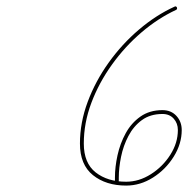

<svg xmlns="http://www.w3.org/2000/svg" viewBox="-20 -570 590 598"><path d="M531 -547Q533 -541 528 -539Q472 -513 420.5 -469Q369 -425 328.5 -368.5Q288 -312 264.5 -249.5Q241 -187 241 -123Q241 -62 278 -33Q315 -4 373 -4Q413 -4 450 -27.5Q487 -51 510.5 -88Q534 -125 534 -165Q534 -186 521 -200.5Q508 -215 486 -215Q448 -215 422 -196Q396 -177 380 -146.5Q364 -116 357 -81.5Q350 -47 350 -17Q350 -14 350 -12Q350 -10 350 -8Q350 -2 344 -2Q338 -2 338 -8Q338 -10 338 -12Q338 -14 338 -17Q338 -50 346 -86.5Q354 -123 371.5 -155Q389 -187 417.5 -207Q446 -227 486 -227Q513 -227 529.5 -209Q546 -191 546 -165Q546 -122 521 -82Q496 -42 456.5 -17Q417 8 373 8Q310 8 269.5 -24.5Q229 -57 229 -123Q229 -188 253 -252.5Q277 -317 318.5 -375Q360 -433 413 -478Q466 -523 523 -549Q528 -552 531 -547Z"/></svg>

Font: FRB American Cursive Guidelines Thin
Style: Italic
Weight: 100
Italic angle: -25°
Version: Version 2.0;Modular Font Editor K font №1